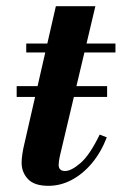

<svg xmlns="http://www.w3.org/2000/svg" viewBox="-20 -591 394 622"><path d="M34 -277V-312H327V-277ZM137 11Q91 11 70.5 -11Q50 -33 50 -64Q50 -76 52.5 -92.5Q55 -109 58 -121L161 -571H289L175 -90Q172 -77 171 -69Q170 -61 170 -57Q170 -37 191 -37Q211 -37 241 -63Q271 -89 303 -155L326 -146Q307 -97 277.5 -62Q248 -27 212 -8Q176 11 137 11ZM65 -421V-450H354V-421Z"/></svg>

Font: Libre Bodoni SemiBold
Style: Italic
Weight: 600
Italic angle: -13°
Version: Version 2.003